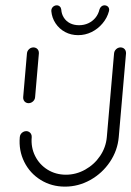

<svg xmlns="http://www.w3.org/2000/svg" viewBox="-20 -695 489 715"><path d="M86.3 -310.7Q80.4 -310.7 75.6 -313.7Q70.7 -316.7 68.3 -321.9Q65.9 -327 66.3 -333L80.4 -496.3Q80.7 -502.2 84.3 -507.4Q87.8 -512.6 93.1 -515.6Q98.5 -518.5 104.4 -518.5Q110.4 -518.5 115.4 -515.6Q120.4 -512.6 122.8 -507.4Q125.2 -502.2 124.8 -496.3L110.7 -333Q110.4 -327 106.9 -321.9Q103.3 -316.7 97.8 -313.7Q92.2 -310.7 86.3 -310.7ZM428.9 -518.5Q434.8 -518.5 439.8 -515.6Q444.8 -512.6 447.2 -507.4Q449.6 -502.2 449.3 -496.3L422.2 -184.4Q417.8 -134.4 389.3 -92Q360.7 -49.6 316.3 -24.8Q271.9 0 221.9 0Q171.9 0 131.7 -24.8Q91.5 -49.6 70.4 -92Q49.3 -134.4 53.7 -184.4Q54.1 -190.4 57.4 -195.6Q60.7 -200.7 66.3 -203.7Q71.9 -206.7 77.8 -206.7Q83.7 -206.7 88.5 -203.7Q93.3 -200.7 95.9 -195.6Q98.5 -190.4 98.1 -184.4Q94.8 -146.3 110.7 -114.3Q126.7 -82.2 157 -63.3Q187.4 -44.4 225.6 -44.4Q263.3 -44.4 297.2 -63.3Q331.1 -82.2 352.8 -114.3Q374.4 -146.3 377.8 -184.4L404.8 -496.3Q405.2 -502.2 408.7 -507.4Q412.2 -512.6 417.6 -515.6Q423 -518.5 428.9 -518.5ZM171.1 -653.7Q170.7 -659.3 173.3 -664.3Q175.9 -669.3 180.7 -672.2Q185.6 -675.2 191.1 -675.2Q198.1 -675.2 202.8 -670.7Q207.4 -666.3 208.1 -659.6Q209.3 -642.2 218 -628.9Q226.7 -615.6 241.1 -608.3Q255.6 -601.1 274.4 -601.1Q293 -601.1 308.7 -608.3Q324.4 -615.6 335.4 -628.9Q346.3 -642.2 350.4 -659.6Q352.2 -666.3 357.4 -670.7Q362.6 -675.2 369.6 -675.2Q375.2 -675.2 379.6 -672.2Q384.1 -669.3 385.7 -664.3Q387.4 -659.3 385.9 -653.7Q379.3 -628.5 362 -608Q344.8 -587.4 321.1 -575.7Q297.4 -564.1 271.1 -564.1Q244.4 -564.1 222.6 -575.7Q200.7 -587.4 187 -608Q173.3 -628.5 171.1 -653.7Z"/></svg>

Font: 26F Galaxy Sans Oblique
Style: Regular
Weight: 400
Italic angle: -5°
Designer: C₂₉H₂₅N₃O₅
Version: Version 1.200;FEAKit 1.0